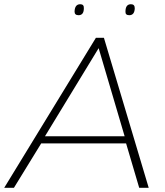

<svg xmlns="http://www.w3.org/2000/svg" viewBox="-49 -889 783 909"><path d="M-29 0 405 -710H443L655 0H610L548 -210H146L17 0ZM164 -244H541L418 -661ZM563 -817Q544 -817 545 -834Q545 -869 571 -869Q589 -869 589 -850Q588 -817 563 -817ZM323 -817Q304 -817 304 -834Q305 -869 331 -869Q349 -869 348 -850Q348 -817 323 -817Z"/></svg>

Font: Georama Extended ExtraLight
Style: Italic
Weight: 200
Width: 7
Italic angle: -9°
Designer: Jean-Baptiste Levee
Foundry: Production Type
Version: Version 1.000